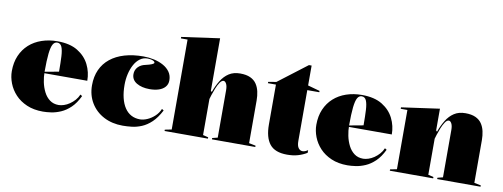

<svg xmlns="http://www.w3.org/2000/svg" viewBox="-62 -1074 3709 1417"><g transform="rotate(10 1792.5 -365.0)"><path d="M315 -515Q408 -515 466.5 -479Q525 -443 553 -386.5Q581 -330 581 -266H255V-276L364 -296Q364 -364 361.5 -410.5Q359 -457 348.5 -481Q338 -505 314 -505Q294 -505 282 -484Q270 -463 264.5 -413.5Q259 -364 259 -276Q259 -239 267 -200Q275 -161 292 -127.5Q309 -94 336.5 -73.5Q364 -53 403 -53Q421 -53 442.5 -60Q464 -67 484.5 -81Q505 -95 522 -114Q539 -133 549 -157L563 -148Q536 -92 502 -59.5Q468 -27 431 -11Q394 5 359.5 10Q325 15 297 15Q228 15 176 -7.5Q124 -30 89.5 -67Q55 -104 37.5 -149.5Q20 -195 20 -240Q20 -305 42 -356Q64 -407 103.5 -442.5Q143 -478 197 -496.5Q251 -515 315 -515Z M895 15Q815 15 753 -17.5Q691 -50 656 -108Q621 -166 621 -240Q621 -305 644 -356Q667 -407 711 -442.5Q755 -478 817.5 -496.5Q880 -515 959 -515Q999 -515 1038 -506.5Q1077 -498 1108.5 -480.5Q1140 -463 1158.5 -436.5Q1177 -410 1177 -374Q1177 -345 1160 -325Q1143 -305 1113 -295Q1083 -285 1044 -285Q985 -285 946.5 -308Q908 -331 908 -374Q908 -405 928.5 -427Q949 -449 984 -456Q1046 -470 1046 -483Q1046 -489 1038.5 -494Q1031 -499 1018.5 -502Q1006 -505 990 -505Q959 -505 934 -486.5Q909 -468 892 -436.5Q875 -405 866 -366Q857 -327 857 -285Q857 -230 867.5 -187Q878 -144 898 -114Q918 -84 947 -68.5Q976 -53 1013 -53Q1038 -53 1067 -65.5Q1096 -78 1121.5 -101.5Q1147 -125 1160 -157L1174 -148Q1144 -90 1109 -57Q1074 -24 1036.5 -8.5Q999 7 963 11Q927 15 895 15Z M1887 -10V0H1562V-10L1602 -20V-375Q1602 -406 1593 -423Q1584 -440 1572 -440Q1558 -440 1544.5 -420Q1531 -400 1520 -372.5Q1509 -345 1501.5 -321.5Q1494 -298 1492 -290V-20L1532 -10V0H1207V-10L1257 -20V-694H1207V-705L1492 -745V-352L1500 -344Q1517 -392 1541 -431Q1565 -470 1599.5 -492.5Q1634 -515 1684 -515Q1730 -515 1760 -501Q1790 -487 1806.5 -462.5Q1823 -438 1830 -406.5Q1837 -375 1837 -340V-20Z M2127 15Q2036 15 1996.5 -34.5Q1957 -84 1957 -181V-480H1897V-490L1957 -500L2172 -664H2192V-515L2282 -490V-480H2192V-100Q2192 -63 2204.5 -46.5Q2217 -30 2235 -30Q2245 -30 2255 -34Q2265 -38 2275 -45V-25Q2261 -16 2244 -8.5Q2227 -1 2208.5 4.5Q2190 10 2169.5 12.5Q2149 15 2127 15Z M2597 -515Q2690 -515 2748.5 -479Q2807 -443 2835 -386.5Q2863 -330 2863 -266H2537V-276L2646 -296Q2646 -364 2643.5 -410.5Q2641 -457 2630.5 -481Q2620 -505 2596 -505Q2576 -505 2564 -484Q2552 -463 2546.5 -413.5Q2541 -364 2541 -276Q2541 -239 2549 -200Q2557 -161 2574 -127.5Q2591 -94 2618.5 -73.5Q2646 -53 2685 -53Q2703 -53 2724.5 -60Q2746 -67 2766.5 -81Q2787 -95 2804 -114Q2821 -133 2831 -157L2845 -148Q2818 -92 2784 -59.5Q2750 -27 2713 -11Q2676 5 2641.5 10Q2607 15 2579 15Q2510 15 2458 -7.5Q2406 -30 2371.5 -67Q2337 -104 2319.5 -149.5Q2302 -195 2302 -240Q2302 -305 2324 -356Q2346 -407 2385.5 -442.5Q2425 -478 2479 -496.5Q2533 -515 2597 -515Z M3575 -10V0H3250V-10L3290 -20V-375Q3290 -406 3281 -423Q3272 -440 3260 -440Q3246 -440 3232.5 -420Q3219 -400 3208 -372.5Q3197 -345 3189.5 -321.5Q3182 -298 3180 -290V-20L3220 -10V0H2895V-10L2945 -20V-464H2895V-475L3180 -515V-352L3188 -344Q3205 -392 3229 -431Q3253 -470 3287.5 -492.5Q3322 -515 3372 -515Q3418 -515 3448 -501Q3478 -487 3494.5 -462.5Q3511 -438 3518 -406.5Q3525 -375 3525 -340V-20Z"/></g></svg>

Font: Kalnia Thin
Style: Bold
Weight: 700
Version: Version 1.105